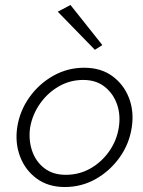

<svg xmlns="http://www.w3.org/2000/svg" viewBox="-20 -742 574 771"><path d="M49 -230Q40 -167 61 -112.5Q82 -58 128 -24.5Q174 9 240 9Q308 9 365 -23.5Q422 -56 460.5 -110Q499 -164 509 -230Q519 -294 498 -348.5Q477 -403 431 -436.5Q385 -470 318 -470Q251 -470 193.5 -437.5Q136 -405 97.5 -350.5Q59 -296 49 -230ZM101 -230Q110 -282 140.5 -325.5Q171 -369 216 -395Q261 -421 314 -421Q366 -421 400.5 -393.5Q435 -366 450 -323Q465 -280 457 -230Q449 -178 418.5 -134.5Q388 -91 343 -65.5Q298 -40 244 -40Q192 -40 157.5 -67Q123 -94 108.5 -137.5Q94 -181 101 -230ZM212 -695 361 -542 391 -561 263 -722Z"/></svg>

Font: Jost Light
Style: Italic
Weight: 300
Italic angle: -5°
Version: Version 3.710